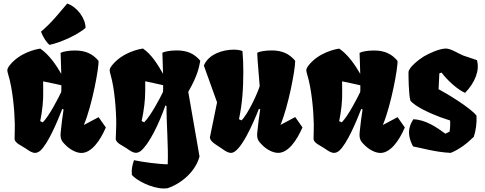

<svg xmlns="http://www.w3.org/2000/svg" viewBox="-20 -866 2779 1100"><path d="M63.5 -71.3C64 -45.4 104.5 -31.7 128.4 -14.6C147.9 -1 165 10.7 182.6 9.8C191.4 9.3 200.2 5.9 210 -2C255.9 -42 310.1 -173.3 336.9 -242.2L344.2 -238.8C337.4 -194.8 332.5 -156.7 327.6 -107.4C323.2 -64 339.8 -51.8 352.1 -38.6C378.9 -9.8 417 10.7 447.3 10.3C503.9 9.3 552.7 -57.6 586.4 -135.7L544.9 -194.8L460.4 -149.9C508.8 -264.2 548.3 -486.3 544.4 -517.6C509.8 -558.6 468.8 -576.7 409.2 -576.7C371.6 -576.7 337.4 -569.8 327.1 -563C327.1 -547.4 330.1 -500.5 331.1 -442.9C301.8 -493.2 263.2 -551.3 210.9 -587.4C191.9 -585 93.8 -566.9 34.2 -490.2C25.4 -478 22 -471.2 22 -463.4C22 -457 23.9 -449.7 27.8 -436.5C51.8 -359.9 63.5 -232.9 64.9 -155.8C65.4 -129.4 63.5 -85 63.5 -71.3ZM210.4 -171.9C222.2 -231 229 -288.1 227.5 -347.7L227.1 -399.9C258.3 -392.6 292.5 -387.2 331.5 -377.4C331.5 -336.4 332 -357.9 330.6 -338.4C314.5 -304.2 261.2 -200.7 225.1 -165ZM263.2 -608.9C329.1 -622.1 427.2 -668.5 470.2 -706.1C469.7 -761.2 422.9 -825.7 365.2 -845.7C311 -782.2 275.9 -736.3 214.8 -684.6C226.6 -652.3 247.6 -622.1 263.2 -608.9Z M643.1 -71.8C643.1 -45.9 683.1 -32.2 707 -15.1C726.1 -1.5 743.2 10.3 760.7 9.3C769.5 8.8 778.3 5.4 788.1 -2.4C834.5 -42.5 889.2 -151.9 927.7 -262.2L934.1 -257.8C933.1 -166 945.3 -20 940.9 75.2C895.5 75.2 795.4 62.5 747.6 51.8C738.8 81.1 732.4 98.6 735.4 135.7C756.8 164.1 845.7 213.4 918.9 213.9C926.3 213.9 933.1 213.4 939.9 212.4C1025.9 183.1 1102.1 111.3 1123 30.3L1058.6 -339.8C1114.7 -438 1119.6 -480 1127.4 -517.6H1127L1127.4 -518.1C1092.8 -559.1 1051.8 -577.1 992.2 -577.1C954.6 -577.1 920.4 -570.3 910.2 -563.5C910.2 -547.9 913.1 -501 914.1 -443.4C884.8 -493.7 851.1 -551.8 799.3 -587.9C780.3 -585.4 681.6 -567.4 621.1 -490.7C611.8 -478.5 608.4 -471.7 608.4 -463.9C608.4 -457.5 609.9 -450.2 613.8 -437C636.2 -360.4 646 -233.4 646 -156.2C646 -129.9 643.1 -85.4 643.1 -71.8ZM791.5 -172.4C804.2 -231.4 812 -288.6 812 -348.1V-400.4C843.3 -393.1 875.5 -387.7 914.6 -377.9C914.6 -336.9 915 -358.4 913.6 -338.9C897.5 -304.7 842.8 -201.2 806.2 -165.5Z M1182.6 -79.1C1182.6 -53.2 1226.6 -32.2 1250.5 -15.1C1270 -1 1286.1 9.8 1304.2 9.8C1356.9 9.8 1430.2 -158.2 1463.4 -242.7L1470.7 -239.3C1463.9 -195.3 1459 -157.2 1454.1 -107.9C1453.6 -103 1453.1 -98.6 1453.1 -94.2C1453.1 -61.5 1467.8 -50.8 1478.5 -39.1C1505.4 -9.8 1543 9.8 1573.7 9.8C1630.4 9.8 1679.2 -58.6 1712.9 -136.2L1671.4 -195.3L1586.9 -150.4C1632.8 -259.3 1670.9 -466.8 1670.9 -512.7V-518.1C1636.2 -559.1 1595.2 -577.1 1535.6 -577.1C1498 -577.1 1463.9 -570.3 1453.6 -563.5C1453.6 -547.9 1456.1 -512.7 1467.8 -373C1458 -336.4 1400.4 -211.9 1363.8 -176.3L1349.1 -183.1C1368.2 -272 1374 -358.9 1374 -454.6C1374 -496.6 1372.6 -537.1 1369.1 -573.2C1357.9 -578.6 1339.8 -581.5 1318.4 -581.5C1258.8 -581.5 1174.8 -557.1 1147.9 -490.2L1223.6 -279.8Z M1776.4 -71.3C1776.9 -45.4 1817.4 -31.7 1841.3 -14.6C1860.8 -1 1877.9 10.7 1895.5 9.8C1904.3 9.3 1913.1 5.9 1922.9 -2C1968.8 -42 2022.9 -173.3 2049.8 -242.2L2057.1 -238.8C2050.3 -194.8 2045.4 -156.7 2040.5 -107.4C2036.1 -64 2052.7 -51.8 2064.9 -38.6C2091.8 -9.8 2129.9 10.7 2160.2 10.3C2216.8 9.3 2265.6 -57.6 2299.3 -135.7L2257.8 -194.8L2173.3 -149.9C2221.7 -264.2 2261.2 -486.3 2257.3 -517.6C2222.7 -558.6 2181.6 -576.7 2122.1 -576.7C2084.5 -576.7 2050.3 -569.8 2040 -563C2040 -547.4 2043 -500.5 2043.9 -442.9C2014.6 -493.2 1976.1 -551.3 1923.8 -587.4C1904.8 -585 1806.6 -566.9 1747.1 -490.2C1738.3 -478 1734.9 -471.2 1734.9 -463.4C1734.9 -457 1736.8 -449.7 1740.7 -436.5C1764.6 -359.9 1776.4 -232.9 1777.8 -155.8C1778.3 -129.4 1776.4 -85 1776.4 -71.3ZM1923.3 -171.9C1935.1 -231 1941.9 -288.1 1940.4 -347.7L1939.9 -399.9C1971.2 -392.6 2005.4 -387.2 2044.4 -377.4C2044.4 -336.4 2044.9 -357.9 2043.5 -338.4C2027.3 -304.2 1974.1 -200.7 1938 -165Z M2346.7 -26.9C2386.7 -20.5 2474.6 6.3 2562.5 9.8C2614.7 -11.7 2656.2 -44.9 2694.3 -82C2706.1 -116.2 2712.4 -163.1 2710 -203.6C2672.4 -251 2537.6 -331.1 2492.7 -355L2497.1 -445.8L2509.8 -450.2C2543 -404.8 2604.5 -350.6 2644.5 -334C2701.2 -392.6 2729.5 -462.4 2712.4 -521.5L2633.8 -547.9C2605 -559.6 2563.5 -587.9 2534.7 -587.9C2497.6 -587.9 2437.5 -560.1 2407.2 -542C2385.3 -528.8 2320.3 -480.5 2320.3 -451.7C2320.3 -431.2 2320.8 -328.6 2331.1 -290C2357.4 -255.9 2441.9 -217.3 2504.9 -193.8C2526.4 -186 2545.4 -179.7 2558.6 -175.8C2560.1 -157.7 2559.1 -130.4 2555.7 -111.8L2531.7 -100.1C2478.5 -139.2 2416.5 -180.7 2347.7 -182.6C2339.8 -166 2297.9 -115.7 2346.7 -26.9Z"/></svg>

Font: Fruktur
Style: Regular
Weight: 400
Designer: Viktoriya Grabowska
Foundry: Viktoriya Grabowska
Version: Version 1.002